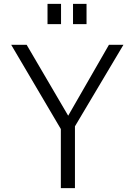

<svg xmlns="http://www.w3.org/2000/svg" viewBox="-20 -974 699 994"><path d="M296 -954H226V-849H296ZM428 -954H358V-849H428ZM619 -742H544L333 -375L118 -742H38L295 -306V0H368V-320Z"/></svg>

Font: 18Franklin Light
Style: Regular
Weight: 300
Designer: Pablo Impallari, Rodrigo Fuenzalida (Modified by Dan O. Williams)
Version: Version 0.025;PS 000.025;hotconv 1.0.88;makeotf.lib2.5.64775